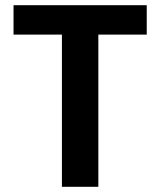

<svg xmlns="http://www.w3.org/2000/svg" viewBox="-20 -718 617 738"><path d="M32 -698H544V-585H358V0H218V-585H32Z"/></svg>

Font: SVN-Poppins SemiBold
Style: Regular
Weight: 600
Designer: Ninad Kale (Devanagari), Jonny Pinhorn (Latin)
Foundry: Indian Type Foundry
Version: Version 3.002 2017